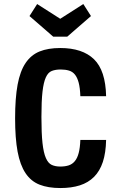

<svg xmlns="http://www.w3.org/2000/svg" viewBox="-20 -940 592 970"><path d="M385.9 -233Q384.4 -193.1 377.6 -167.3Q370.9 -141.4 358.1 -125.9Q345.3 -110.4 327 -104.5Q308.7 -98.6 284.6 -98.6Q259.4 -98.6 241.4 -106.9Q223.4 -115.1 211.8 -141.6Q200.1 -168 194.7 -217.2Q189.3 -266.4 189.3 -349Q189.3 -429.4 194.7 -476.7Q200.1 -524 211.6 -549.2Q223 -574.4 241.8 -581.6Q260.6 -588.9 286.6 -588.9Q310.3 -588.9 328.5 -583.4Q346.7 -578 358.6 -563.1Q370.6 -548.3 377.5 -522.3Q384.4 -496.3 385.9 -454.1H516.1Q513.3 -584 454.9 -640.7Q396.6 -697.4 284.3 -697.4Q222.9 -697.4 179.9 -680Q136.9 -662.6 109.2 -621.6Q81.6 -580.6 68.9 -512.3Q56.3 -444 56.3 -342.3Q56.3 -241.3 68.9 -173.7Q81.6 -106.1 109 -65.1Q136.4 -24.1 179.8 -7.1Q223.1 10 284.9 10Q340.9 10 383.5 -3.6Q426.1 -17.3 455.3 -46.6Q484.4 -75.9 499.6 -121.8Q514.7 -167.7 516.1 -233ZM319.9 -754.9 439.6 -858.9 400.9 -919.6 284.3 -845.1 167.7 -919.6 129 -858.9 248.7 -754.9Z"/></svg>

Font: Secuela Black
Style: Regular
Weight: 900
Designer: Fernando Haro
Foundry: deFharo
Version: Version 1.704